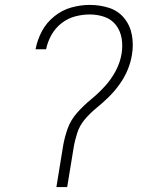

<svg xmlns="http://www.w3.org/2000/svg" viewBox="-20 -763 616 783"><path d="M210 0H254L280 -159Q285 -190 295 -221Q305 -252 327 -277.5Q349 -303 375.5 -324.5Q402 -346 425.5 -369.5Q449 -393 468.5 -420.5Q488 -448 500.5 -478Q513 -508 518 -539Q525 -580 518 -619.5Q511 -659 486.5 -689Q462 -719 424.5 -731Q387 -743 346 -743Q309 -743 271 -732.5Q233 -722 201 -696Q169 -670 150.5 -635Q132 -600 125 -562H168Q174 -592 189.5 -620Q205 -648 230.5 -668Q256 -688 286 -696Q316 -704 346 -704Q378 -704 406.5 -694Q435 -684 453 -660.5Q471 -637 476 -606.5Q481 -576 476 -545Q470 -508 452 -474Q434 -440 407.5 -411Q381 -382 350.5 -357Q320 -332 294 -302.5Q268 -273 255.5 -237.5Q243 -202 237 -166Z"/></svg>

Font: Iosevka Sparkle Extralight
Style: Italic
Weight: 200
Italic angle: -9°
Designer: Belleve Invis
Foundry: Belleve Invis
Version: Version 4.5.0; ttfautohint (v1.8.3)